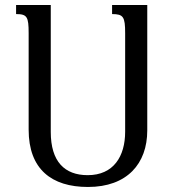

<svg xmlns="http://www.w3.org/2000/svg" viewBox="-20 -734 700 764"><path d="M426 -714V-678C471 -678 478 -667 478 -602V-210C478 -112 432 -37 329 -37C237 -37 182 -91 182 -209V-714H44V-678C88 -678 94 -667 94 -602V-218C94 -61 185 10 330 10C486 10 566 -83 566 -215V-714Z"/></svg>

Font: Noto Serif Armenian SemiCondensed
Style: Regular
Weight: 400
Width: 4
Designer: Monotype Design Team
Foundry: Monotype Imaging Inc.
Version: Version 2.008